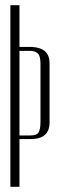

<svg xmlns="http://www.w3.org/2000/svg" viewBox="-20 -720 232 740"><path d="M104 -539Q171 -535 171 -477V-248Q171 -184 98 -184H55V0H20V-700H55V-539ZM55 -524V-198H98Q122 -198 129 -210Q136 -222 136 -251V-474Q136 -501 128 -511.5Q120 -522 100 -524Z"/></svg>

Font: Dorsa
Style: Regular
Weight: 400
Version: Version 1.002